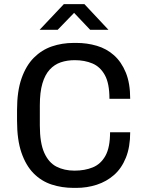

<svg xmlns="http://www.w3.org/2000/svg" viewBox="-20 -905 710 935"><path d="M339 10Q281 10 231 -6.5Q181 -23 143.5 -61Q106 -99 84.5 -161.5Q63 -224 63 -317V-370Q63 -461 85 -523.5Q107 -586 145 -624Q183 -662 232.5 -679Q282 -696 339 -696H352Q404 -696 451.5 -682Q499 -668 535 -636Q571 -604 592.5 -552Q614 -500 614 -424H513Q513 -499 490.5 -539.5Q468 -580 430 -596Q392 -612 344 -612Q307 -612 276 -601.5Q245 -591 222 -566Q199 -541 186.5 -498.5Q174 -456 174 -392V-294Q174 -209 195.5 -161Q217 -113 255 -93.5Q293 -74 343 -74Q393 -74 432 -90Q471 -106 493.5 -146.5Q516 -187 516 -261H614Q614 -189 593 -137Q572 -85 535.5 -53Q499 -21 451.5 -5.5Q404 10 351 10ZM173 -760 291 -885H391L508 -760H419L325 -859H357L261 -760Z"/></svg>

Font: Chivo Medium
Style: Regular
Weight: 400
Version: Version 2.002